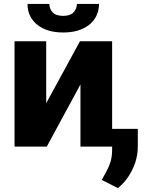

<svg xmlns="http://www.w3.org/2000/svg" viewBox="-20 -759 760 994"><path d="M219.2 -545.4V-224.6L394 -545.4H560.5V0H396.5V-321.8L222.2 0H55.2V-545.4ZM378.4 -738.8H492.7Q491.7 -671.4 442.4 -631.3Q392.1 -590.8 307.1 -590.8Q222.7 -590.8 172.4 -631.3Q122.1 -672.4 122.6 -738.8H235.8Q234.9 -714.8 252 -695.8Q269 -676.8 307.1 -676.8Q343.8 -676.8 361.3 -695.8Q377.4 -713.4 378.4 -738.8ZM560.5 -91.8H693.4V-1Q693.8 40 680.7 81.1Q667 122.1 644 156.2Q621.1 190.4 590.3 214.8L506.8 172.4Q511.2 164.6 519.8 148.9Q528.3 133.3 530.8 128.9Q543.9 105.5 552.2 78.6Q561 49.3 560.5 10.7Z"/></svg>

Font: My Font
Style: Regular
Weight: 500
Designer: Rasmus Andersson
Foundry: rsms
Version: Version 0.001